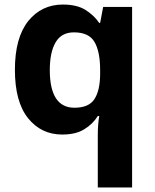

<svg xmlns="http://www.w3.org/2000/svg" viewBox="-20 -576 673 836"><path d="M405.8 11.2Q405.8 -32.2 412.1 -70.8H405.8Q384.3 -36.1 347.7 -13.7Q311 9.8 251 9.8Q159.2 9.8 102.1 -61.5Q44.9 -132.8 44.9 -272Q44.9 -411.6 103 -484.4Q161.1 -556.2 253.9 -556.2Q314 -556.2 351.6 -533.2Q389.6 -509.3 412.1 -476.1H416L429.2 -545.9H555.2V240.2H405.8ZM304.2 -106.9Q366.2 -106.9 390.6 -143.6Q415.5 -181.2 416 -252.9V-271Q416 -351.1 391.6 -393.1Q367.2 -435.1 301.8 -435.1Q248 -435.1 222.7 -392.6Q196.8 -349.6 196.8 -270Q197.3 -106.9 304.2 -106.9Z"/></svg>

Font: Droid Sans Thai
Style: Bold
Weight: 700
Designer: Steve Matteson
Foundry: Ascender Corporation
Version: Version 1.00